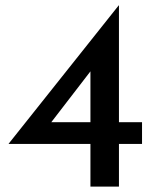

<svg xmlns="http://www.w3.org/2000/svg" viewBox="-20 -687 578 707"><path d="M12 -157V-158L417 -667H418V-237H503V-157H418V0H313V-157ZM319 -432 165 -232 150 -237H313V-448Z"/></svg>

Font: Reem Kufi Fun
Style: Regular
Weight: 400
Designer: Khaled Hosny
Version: Version 1.005